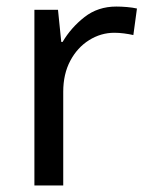

<svg xmlns="http://www.w3.org/2000/svg" viewBox="-20 -566 453 586"><path d="M335 -546Q350 -546 367.5 -544.5Q385 -543 398 -540L387 -459Q374 -462 358.5 -464Q343 -466 329 -466Q288 -466 252 -443.5Q216 -421 194.5 -380.5Q173 -340 173 -286V0H85V-536H157L167 -438H171Q197 -482 238 -514Q279 -546 335 -546Z"/></svg>

Font: Noto Sans
Style: Regular
Weight: 400
Designer: Monotype Design Team
Foundry: Monotype Imaging Inc.
Version: Version 2.007